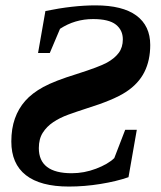

<svg xmlns="http://www.w3.org/2000/svg" viewBox="-20 -682 596 712"><path d="M235.4 9.8Q129.9 9.8 75.9 -32.5Q22 -74.7 22 -157.2Q22 -205.1 35.2 -242.2Q48.3 -279.3 73.5 -307.9Q98.6 -336.4 140.6 -359.4Q182.6 -382.3 265.1 -407.7Q348.1 -434.1 376.5 -449.7Q404.8 -465.3 420.2 -485.8Q435.5 -506.3 435.5 -536.1Q435.5 -570.3 409.7 -590.8Q383.8 -611.3 325.2 -611.3Q257.8 -611.3 202.6 -575.2L164.6 -485.4H121.1L148.4 -641.1Q251 -662.1 334 -662.1Q434.6 -662.1 485.8 -624.3Q537.1 -586.4 537.1 -515.1Q537.1 -458 515.4 -414.8Q493.7 -371.6 447.5 -341.3Q401.4 -311 300.8 -279.8Q266.1 -268.6 234.1 -257.1Q202.1 -245.6 177.7 -229.2Q153.3 -212.9 138.7 -189.9Q124 -167 124 -132.8Q124 -39.6 246.1 -39.6Q292 -39.6 336.2 -56.4Q380.4 -73.2 403.8 -95.7L444.3 -200.7H487.3L456.5 -24.9Q411.6 -9.3 352.5 0.2Q293.5 9.8 235.4 9.8Z"/></svg>

Font: Liberation Serif
Style: Bold Italic
Weight: 700
Italic angle: -16.333°
Designer: Steve Matteson
Foundry: Ascender Corporation
Version: Version 2.1.5